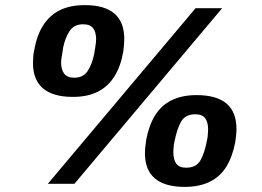

<svg xmlns="http://www.w3.org/2000/svg" viewBox="-20 -719 1024 751"><path d="M167 0 745 -687H849L271 0ZM265 -340Q187 -340 148 -373.5Q109 -407 109 -472Q109 -484 110 -497Q111 -510 114 -523Q124 -581 149 -620Q174 -659 214 -679Q254 -699 312 -699Q389 -699 427.5 -666Q466 -633 466 -567Q466 -555 465 -542.5Q464 -530 462 -516Q452 -459 427.5 -420Q403 -381 363 -360.5Q323 -340 265 -340ZM702 12Q625 12 586 -21Q547 -54 547 -119Q547 -132 548.5 -145.5Q550 -159 552 -173Q563 -230 587 -268.5Q611 -307 651.5 -327Q692 -347 749 -347Q827 -347 866 -314Q905 -281 905 -214Q905 -203 903.5 -189.5Q902 -176 900 -162Q889 -105 865 -66.5Q841 -28 800.5 -8Q760 12 702 12ZM270 -415Q306 -415 323 -441.5Q340 -468 348 -506Q351 -523 352.5 -533.5Q354 -544 355 -551.5Q356 -559 356 -565Q356 -593 344.5 -608.5Q333 -624 305 -624Q270 -624 252.5 -598Q235 -572 227 -533Q225 -517 223 -506.5Q221 -496 220 -488.5Q219 -481 219 -475Q219 -447 231 -431Q243 -415 270 -415ZM708 -63Q747 -63 763.5 -91Q780 -119 790 -172Q792 -181 792.5 -188Q793 -195 793.5 -201.5Q794 -208 794 -213Q794 -241 782.5 -256.5Q771 -272 744 -272Q705 -272 688.5 -243.5Q672 -215 662 -163Q660 -155 659.5 -147.5Q659 -140 658.5 -134.5Q658 -129 658 -123Q658 -95 669.5 -79Q681 -63 708 -63Z"/></svg>

Font: Archivo SemiBold ExtraBold
Style: Italic
Weight: 800
Italic angle: -10°
Version: Version 2.001